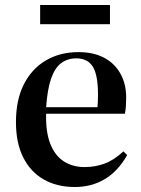

<svg xmlns="http://www.w3.org/2000/svg" viewBox="-20 -736 566 770"><path d="M280 14Q208 14 155 -16.5Q102 -47 73 -105Q44 -163 44 -246Q44 -336 76 -398.5Q108 -461 164.5 -494Q221 -527 295 -527Q354 -527 396.5 -505Q439 -483 462.5 -441.5Q486 -400 486 -345Q486 -328 485 -312Q484 -296 481 -280H165Q163 -206 182 -158.5Q201 -111 236.5 -88.5Q272 -66 319 -66Q361 -66 398.5 -79.5Q436 -93 475 -129L490 -114Q453 -49 400 -17.5Q347 14 280 14ZM165 -306H371Q372 -317 372.5 -329.5Q373 -342 373 -356Q373 -436 352 -469Q331 -502 286 -502Q251 -502 225.5 -483Q200 -464 185 -421Q170 -378 165 -306ZM141 -639V-716H421V-639Z"/></svg>

Font: Literata 60pt Medium
Style: Regular
Weight: 500
Designer: Latin by Veronika Burian and Jose Scaglione. Greek by Irene Vlachou. Cyrillic by Vera Evstafieva.
Foundry: TypeTogether
Version: Version 3.103;gftools[0.9.29]